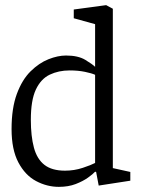

<svg xmlns="http://www.w3.org/2000/svg" viewBox="-20 -719 552 747"><path d="M209 8Q163 8 120.5 -14.5Q78 -37 51.5 -87Q25 -137 25 -217Q25 -298 45.5 -353.5Q66 -409 99 -441.5Q132 -474 168.5 -488.5Q205 -503 237 -503Q284 -503 312 -486Q340 -469 350 -459V-476V-492V-625L267 -648V-682L393 -699L419 -685V-65L487 -50V-16L364 3L354 -50L350 -51Q342 -42 322.5 -28Q303 -14 274.5 -3Q246 8 209 8ZM233 -55Q269 -55 302 -66Q335 -77 350 -85V-428Q337 -434 310.5 -439.5Q284 -445 251 -445Q208 -445 173.5 -428.5Q139 -412 119.5 -370.5Q100 -329 100 -253Q100 -189 112 -144.5Q124 -100 153 -77.5Q182 -55 233 -55Z"/></svg>

Font: Faustina Light Light
Style: Regular
Weight: 300
Version: Version 1.200